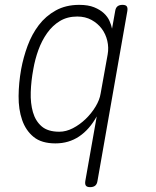

<svg xmlns="http://www.w3.org/2000/svg" viewBox="-20 -580 640 790"><path d="M484 -560Q497 -560 501.5 -554Q506 -548 504 -535L381 165Q379 178 371.5 184Q364 190 351 190Q338 190 333.5 184Q329 178 331 165L378 -101Q348 -47 305.5 -18.5Q263 10 208 10Q151 10 118.5 -16.5Q86 -43 71 -86.5Q56 -130 56.5 -184.5Q57 -239 67 -295Q76 -344 93.5 -391.5Q111 -439 139.5 -476.5Q168 -514 209.5 -537Q251 -560 306 -560Q343 -560 367.5 -550Q392 -540 407.5 -525.5Q423 -511 430.5 -494Q438 -477 441 -462L454 -535Q456 -548 463.5 -554Q471 -560 484 -560ZM298 -512Q257 -512 226.5 -493.5Q196 -475 174 -444Q152 -413 138 -374.5Q124 -336 117 -295Q108 -247 106.5 -201Q105 -155 115.5 -118.5Q126 -82 151.5 -60Q177 -38 224 -38Q252 -38 280 -52.5Q308 -67 332 -90Q356 -113 373 -141Q390 -169 394 -195L423 -356Q428 -384 421.5 -412Q415 -440 398.5 -462Q382 -484 356.5 -498Q331 -512 298 -512Z"/></svg>

Font: Maple Mono Thin
Style: Italic
Weight: 250
Italic angle: -10°
Monospace: yes
Designer: subframe7536
Version: Version 7.000